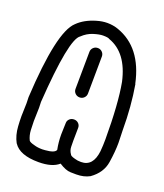

<svg xmlns="http://www.w3.org/2000/svg" viewBox="-146 -897 851 995"><g transform="rotate(20 280.0 -400.0)"><path d="M270 -388Q255 -388 245 -398Q235 -408 235 -422L237 -627Q237 -641 247 -651Q257 -661 272 -661Q286 -661 296 -651Q306 -641 306 -627L304 -422Q304 -408 294 -398Q284 -388 270 -388ZM184 0Q80 0 46 -52Q45 -52 45 -53Q25 -90 22 -138Q20 -166 20 -194L22 -266L21 -299Q41 -667 117 -736Q154 -773 216 -791Q246 -800 274 -800Q305 -800 334 -790Q477 -740 517 -553L518 -552Q538 -435 538 -306V-305Q538 -290 539 -272Q540 -254 540 -235Q540 -188 530.5 -126.5Q521 -65 463 -24Q432 -7 390 -7Q385 -7 358.5 -7.5Q332 -8 295 -32Q259 0 184 0ZM196 -70Q248 -74 254 -93Q246 -133 246 -175Q246 -192 247 -209Q248 -226 248 -239Q248 -252 258 -261.5Q268 -271 283 -271Q297 -271 307 -261.5Q317 -252 317 -237L316 -166Q316 -155 316.5 -133Q317 -111 330 -94V-93Q336 -84 373 -77L391 -76Q457 -76 467 -163Q470 -197 470 -230Q470 -426 449 -539Q416 -688 311 -725Q304 -731 275 -731Q255 -731 223 -721Q191 -711 165 -686Q114 -654 90 -298Q91 -282 91 -265L89 -192Q89 -172 90.5 -142.5Q92 -113 104 -89Q110 -81 135 -75Q154 -69 180 -69Z"/></g></svg>

Font: Bubblez Graffiti
Style: Regular
Weight: 400
Designer: GGBotNet
Foundry: GGBotNet
Version: 1.00